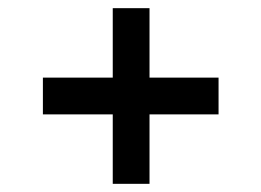

<svg xmlns="http://www.w3.org/2000/svg" viewBox="-20 -538 640 470"><path d="M85 -348H515V-258H85ZM346 -518V-88H256V-518Z"/></svg>

Font: Fliege Mono Thin
Style: Regular
Weight: 100
Version: Version 0.020;Glyphs 3.3 (3306)